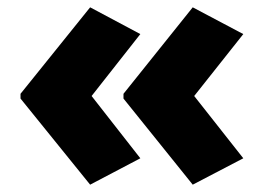

<svg xmlns="http://www.w3.org/2000/svg" viewBox="-20 -543 721 524"><path d="M36 -287V-274L226 -39L363 -111L230 -281L363 -450L226 -523ZM317 -287V-274L506 -39L644 -111L510 -281L644 -450L506 -523Z"/></svg>

Font: Noto Sans Lao UI Blk
Style: Regular
Weight: 900
Designer: Monotype Design Team
Foundry: Monotype Imaging Inc.
Version: Version 2.000